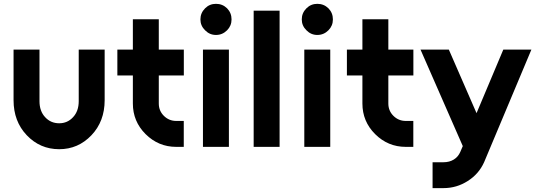

<svg xmlns="http://www.w3.org/2000/svg" viewBox="-20 -755 2759 987"><path d="M49.7 -500V-240Q49.7 -131 117.7 -59.7Q186 12 284.3 12Q381.7 12 450 -59.7Q518 -131 518 -240V-500H384.7V-234.7Q384.7 -183.7 355.7 -152.7Q327 -121.3 284.3 -121.3Q240.7 -121.3 212 -152.7Q183 -183.7 183 -234.7V-500Z M663 -656V-500H583.3V-367H663V-223Q663 -130.8 728.3 -65.7Q794.3 0 886 0H924.7V-133.3H886Q848.6 -133.3 822.1 -159.8Q796.3 -185.6 796.3 -223V-367H925V-500H796.3V-656Z M1023.3 0H1156.7V-500H1023.3ZM1170.3 -655.3Q1170.3 -688.7 1147.3 -712.3Q1123.7 -735.3 1090.3 -735.3Q1057.3 -735.3 1034.3 -712.3Q1010.3 -688.3 1010.3 -655.3Q1010.3 -622.7 1034.3 -599.3Q1057.7 -575.3 1090.3 -575.3Q1123.3 -575.3 1147.3 -599.3Q1170.3 -622.3 1170.3 -655.3Z M1284 -700V0H1417.3V-700Z M1544.3 0H1677.7V-500H1544.3ZM1691.3 -655.3Q1691.3 -688.7 1668.3 -712.3Q1644.7 -735.3 1611.3 -735.3Q1578.3 -735.3 1555.3 -712.3Q1531.3 -688.3 1531.3 -655.3Q1531.3 -622.7 1555.3 -599.3Q1578.7 -575.3 1611.3 -575.3Q1644.3 -575.3 1668.3 -599.3Q1691.3 -622.3 1691.3 -655.3Z M1843 -656V-500H1763.3V-367H1843V-223Q1843 -130.8 1908.3 -65.7Q1974.3 0 2066 0H2104.7V-133.3H2066Q2028.6 -133.3 2002.1 -159.8Q1976.3 -185.6 1976.3 -223V-367H2105V-500H1976.3V-656Z M2141.7 -500 2359 -4 2346.3 25.7Q2335.3 51.3 2313 65Q2290.3 79 2260.3 79H2203.7V212H2260.3Q2327.7 212 2384.7 175.3Q2441.3 139.7 2468.7 78.7L2711.7 -500H2567.3L2429.7 -173.3L2287.3 -500Z"/></svg>

Font: Unageo Variable
Style: Regular
Weight: 300
Designer: Richard Sepsi
Foundry: Richard Sepsi
Version: Version 2.200